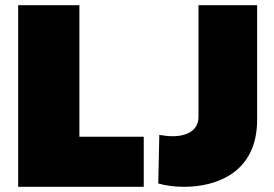

<svg xmlns="http://www.w3.org/2000/svg" viewBox="-20 -720 1056 740"><path d="M50 0H534V-193H286V-700H50ZM690 0C813 0 971 -54 971 -258V-700H745V-270C745 -220 705 -195 645 -195C629 -195 612 -197 594 -200L590 -13C616 -5 651 0 690 0Z"/></svg>

Font: Chess Sans Black
Style: Regular
Weight: 900
Designer: Wolf Bōese
Foundry: Wolf Bōese
Version: Version 7.223;Glyphs 3.3 (3306)